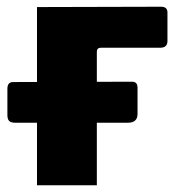

<svg xmlns="http://www.w3.org/2000/svg" viewBox="-20 -551 533 571"><path d="M456 -409H280Q268 -409 268 -397V0H90V-530L459 -531Q478 -531 478 -514V-429Q478 -409 456 -409ZM26 -186Q12 -186 7 -191.5Q2 -197 2 -209V-287Q2 -307 19 -307L373 -308Q389 -308 389 -290V-212Q389 -186 360 -186Z"/></svg>

Font: Libre Franklin ExtraBold
Style: Regular
Weight: 800
Designer: Pablo Impallari, Rodrigo Fuenzalida, Nhung Nguyen
Foundry: Impallari Type
Version: Version 3.000